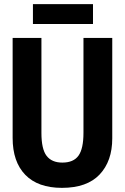

<svg xmlns="http://www.w3.org/2000/svg" viewBox="-20 -897 603 927"><path d="M279 10Q163 10 102 -53Q41 -116 41 -231V-714H180V-255Q180 -177 205 -144.5Q230 -112 281 -112Q335 -112 359 -145.5Q383 -179 383 -256V-714H522V-229Q522 -119 461 -54.5Q400 10 279 10ZM139 -781V-877H429V-781Z"/></svg>

Font: Noto Sans Mono SemiCondensed
Style: Bold
Weight: 700
Width: 4
Designer: Monotype Design Team
Foundry: Monotype Imaging Inc.
Version: Version 2.014